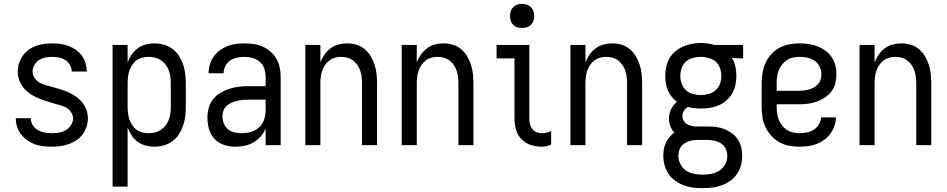

<svg xmlns="http://www.w3.org/2000/svg" viewBox="-20 -753 4915 996"><path d="M249 8Q226 8 204 5.5Q182 3 161 -4.5Q140 -12 121.5 -25Q103 -38 89.5 -55.5Q76 -73 69 -94.5Q62 -116 62 -138Q62 -139 62 -139Q62 -139 62 -140H140Q140 -140 140 -139.5Q140 -139 140 -139Q140 -120 150 -103.5Q160 -87 176.5 -78Q193 -69 211.5 -65.5Q230 -62 249 -62Q267 -62 286 -65Q305 -68 321 -77.5Q337 -87 348 -103.5Q359 -120 359 -139Q359 -153 351.5 -166.5Q344 -180 332.5 -189Q321 -198 307 -202.5Q293 -207 279 -211H278Q255 -218 231.5 -225Q208 -232 186 -240.5Q164 -249 143 -262Q122 -275 106 -293Q90 -311 81 -334Q72 -357 72 -381Q72 -403 78.5 -424Q85 -445 97.5 -463Q110 -481 127.5 -494Q145 -507 165.5 -514.5Q186 -522 208 -525Q230 -528 251 -528Q273 -528 294.5 -525Q316 -522 336 -514.5Q356 -507 374 -494.5Q392 -482 404.5 -464.5Q417 -447 423.5 -426Q430 -405 430 -383Q430 -383 430 -382.5Q430 -382 430 -382H352Q352 -382 352 -382.5Q352 -383 352 -383Q352 -400 343 -416Q334 -432 319 -441.5Q304 -451 286.5 -454.5Q269 -458 251 -458Q233 -458 215.5 -454.5Q198 -451 183 -441.5Q168 -432 158.5 -415.5Q149 -399 149 -382Q149 -365 158.5 -350Q168 -335 182.5 -326Q197 -317 213.5 -312.5Q230 -308 246.5 -303.5Q263 -299 279.5 -294Q296 -289 312 -283.5Q328 -278 343 -270.5Q358 -263 372 -253.5Q386 -244 398 -231.5Q410 -219 418.5 -204.5Q427 -190 431.5 -173Q436 -156 436 -139Q436 -117 429 -95.5Q422 -74 408.5 -56Q395 -38 376.5 -25.5Q358 -13 337 -5.5Q316 2 293.5 5Q271 8 249 8Z M564 215V-520H642V-429Q650 -450 663 -469.5Q676 -489 694.5 -502.5Q713 -516 735.5 -522Q758 -528 781 -528Q806 -528 830.5 -521Q855 -514 875 -499Q895 -484 908.5 -463Q922 -442 930 -418.5Q938 -395 941 -370Q944 -345 944 -320V-200Q944 -175 941 -150Q938 -125 930 -101.5Q922 -78 908.5 -57Q895 -36 875 -21Q855 -6 830.5 1Q806 8 781 8Q758 8 735.5 2Q713 -4 694.5 -17.5Q676 -31 663 -50.5Q650 -70 642 -91V215ZM751 -62Q768 -62 784.5 -66Q801 -70 815 -79.5Q829 -89 839.5 -103Q850 -117 856 -133Q862 -149 864 -166Q866 -183 866 -200V-320Q866 -337 864 -354Q862 -371 856 -387Q850 -403 839.5 -417Q829 -431 815 -440.5Q801 -450 784.5 -454Q768 -458 751 -458Q734 -458 717.5 -454Q701 -450 688 -440Q675 -430 665.5 -415.5Q656 -401 651 -385.5Q646 -370 644 -353.5Q642 -337 642 -320V-200Q642 -183 644 -166.5Q646 -150 651 -134.5Q656 -119 665.5 -104.5Q675 -90 688 -80Q701 -70 717.5 -66Q734 -62 751 -62Z M1202 8Q1172 8 1143 -1Q1114 -10 1093.5 -32Q1073 -54 1064.5 -83Q1056 -112 1056 -141Q1056 -167 1062.5 -192Q1069 -217 1084.5 -237Q1100 -257 1122 -270.5Q1144 -284 1168.5 -292Q1193 -300 1218 -303Q1243 -306 1269 -306H1358V-355Q1358 -376 1351 -397Q1344 -418 1328 -432Q1312 -446 1291 -452Q1270 -458 1249 -458Q1229 -458 1209.5 -454Q1190 -450 1174 -439Q1158 -428 1149 -410Q1140 -392 1140 -373Q1140 -373 1140 -373Q1140 -373 1140 -373Q1140 -373 1140 -373Q1140 -373 1140 -373Q1140 -373 1140 -373Q1140 -373 1140 -373H1062Q1062 -373 1062 -373Q1062 -373 1062 -373Q1062 -396 1068.5 -418Q1075 -440 1088 -459Q1101 -478 1119.5 -491.5Q1138 -505 1159 -513.5Q1180 -522 1203 -525Q1226 -528 1249 -528Q1273 -528 1297 -524.5Q1321 -521 1343 -511Q1365 -501 1383.5 -485Q1402 -469 1414 -448Q1426 -427 1431 -403Q1436 -379 1436 -355V0H1358V-86Q1349 -64 1332.5 -45.5Q1316 -27 1295 -14.5Q1274 -2 1250 3Q1226 8 1202 8ZM1232 -62Q1256 -62 1280.5 -68.5Q1305 -75 1323 -91.5Q1341 -108 1349.5 -131.5Q1358 -155 1358 -180V-236H1269Q1254 -236 1238.5 -234.5Q1223 -233 1208.5 -229.5Q1194 -226 1180 -219.5Q1166 -213 1155 -203Q1144 -193 1139 -178.5Q1134 -164 1134 -149Q1134 -131 1141 -113Q1148 -95 1162 -83Q1176 -71 1194.5 -66.5Q1213 -62 1232 -62Z M1564 0V-520H1642V-429Q1650 -450 1663 -469Q1676 -488 1694.5 -502Q1713 -516 1735.5 -522Q1758 -528 1780 -528Q1805 -528 1829 -521Q1853 -514 1871.5 -498.5Q1890 -483 1903 -461.5Q1916 -440 1923.5 -416.5Q1931 -393 1933.5 -368.5Q1936 -344 1936 -320V0H1858V-320Q1858 -337 1856 -353.5Q1854 -370 1849 -385.5Q1844 -401 1834.5 -415Q1825 -429 1812 -439Q1799 -449 1783 -453.5Q1767 -458 1750 -458Q1733 -458 1717 -453.5Q1701 -449 1688 -439Q1675 -429 1665.5 -415Q1656 -401 1651 -385.5Q1646 -370 1644 -353.5Q1642 -337 1642 -320V0Z M2064 0V-520H2142V-429Q2150 -450 2163 -469Q2176 -488 2194.5 -502Q2213 -516 2235.5 -522Q2258 -528 2280 -528Q2305 -528 2329 -521Q2353 -514 2371.5 -498.5Q2390 -483 2403 -461.5Q2416 -440 2423.5 -416.5Q2431 -393 2433.5 -368.5Q2436 -344 2436 -320V0H2358V-320Q2358 -337 2356 -353.5Q2354 -370 2349 -385.5Q2344 -401 2334.5 -415Q2325 -429 2312 -439Q2299 -449 2283 -453.5Q2267 -458 2250 -458Q2233 -458 2217 -453.5Q2201 -449 2188 -439Q2175 -429 2165.5 -415Q2156 -401 2151 -385.5Q2146 -370 2144 -353.5Q2142 -337 2142 -320V0Z M2792 8Q2763 8 2735 -0.5Q2707 -9 2686.5 -29.5Q2666 -50 2657.5 -78Q2649 -106 2649 -135V-450H2556V-520H2726V-135Q2726 -121 2729.5 -107.5Q2733 -94 2742 -83Q2751 -72 2764.5 -67Q2778 -62 2792 -62Q2804 -62 2816 -65Q2828 -68 2839 -73V-3Q2828 2 2816 5Q2804 8 2792 8ZM2688 -608Q2675 -608 2663 -611.5Q2651 -615 2642 -624Q2633 -633 2629.5 -645Q2626 -657 2626 -670Q2626 -683 2629.5 -695Q2633 -707 2642 -716Q2651 -725 2663 -729Q2675 -733 2688 -733Q2701 -733 2713 -729Q2725 -725 2734 -716Q2743 -707 2747 -695Q2751 -683 2751 -670Q2751 -657 2747 -645Q2743 -633 2734 -624Q2725 -615 2713 -611.5Q2701 -608 2688 -608Z M2939 0V-520H3017V-429Q3025 -450 3038 -469Q3051 -488 3069.5 -502Q3088 -516 3110.5 -522Q3133 -528 3155 -528Q3180 -528 3204 -521Q3228 -514 3246.5 -498.5Q3265 -483 3278 -461.5Q3291 -440 3298.5 -416.5Q3306 -393 3308.5 -368.5Q3311 -344 3311 -320V0H3233V-320Q3233 -337 3231 -353.5Q3229 -370 3224 -385.5Q3219 -401 3209.5 -415Q3200 -429 3187 -439Q3174 -449 3158 -453.5Q3142 -458 3125 -458Q3108 -458 3092 -453.5Q3076 -449 3063 -439Q3050 -429 3040.5 -415Q3031 -401 3026 -385.5Q3021 -370 3019 -353.5Q3017 -337 3017 -320V0Z M3625 223Q3600 223 3575 220Q3550 217 3526.5 208Q3503 199 3482.5 184.5Q3462 170 3448 149Q3434 128 3427.5 103.5Q3421 79 3421 54Q3421 37 3424 20Q3427 3 3434.5 -13Q3442 -29 3453 -42Q3464 -55 3478 -65Q3465 -79 3457.5 -98Q3450 -117 3450 -137Q3450 -162 3461 -185.5Q3472 -209 3491 -225Q3476 -237 3464 -252Q3452 -267 3444.5 -284.5Q3437 -302 3434 -321Q3431 -340 3431 -359Q3431 -383 3436 -406.5Q3441 -430 3453 -450.5Q3465 -471 3483 -486.5Q3501 -502 3523 -511.5Q3545 -521 3568.5 -525.5Q3592 -530 3615 -530Q3631 -530 3646 -528Q3661 -526 3675 -523L3684 -520H3835V-450L3777 -452Q3790 -431 3795 -407Q3800 -383 3800 -359Q3800 -336 3795 -312.5Q3790 -289 3778 -268.5Q3766 -248 3748 -232Q3730 -216 3708 -206.5Q3686 -197 3662.5 -193.5Q3639 -190 3615 -190Q3598 -190 3581.5 -192Q3565 -194 3548 -198Q3536 -191 3528 -178.5Q3520 -166 3520 -151Q3520 -139 3525.5 -128.5Q3531 -118 3541 -111Q3551 -104 3562.5 -101Q3574 -98 3586 -97Q3587 -97 3588 -97Q3589 -97 3590 -97Q3593 -97 3595.5 -97Q3598 -97 3601 -97H3649Q3672 -97 3694 -94.5Q3716 -92 3737 -83.5Q3758 -75 3776.5 -62Q3795 -49 3807.5 -30Q3820 -11 3825 11Q3830 33 3830 56Q3830 81 3823.5 105.5Q3817 130 3802.5 150.5Q3788 171 3767.5 185.5Q3747 200 3723.5 208.5Q3700 217 3675 220Q3650 223 3625 223ZM3615 -260Q3636 -260 3656.5 -265.5Q3677 -271 3692.5 -285Q3708 -299 3715 -319Q3722 -339 3722 -359Q3722 -378 3716 -397Q3710 -416 3696.5 -429.5Q3683 -443 3664.5 -449.5Q3646 -456 3626 -458H3615Q3615 -458 3614.5 -458Q3614 -458 3614 -458Q3594 -458 3573.5 -452.5Q3553 -447 3538 -433Q3523 -419 3516 -399.5Q3509 -380 3509 -359Q3509 -339 3516 -319Q3523 -299 3538.5 -285Q3554 -271 3574.5 -265.5Q3595 -260 3615 -260ZM3625 153Q3648 153 3670.5 148.5Q3693 144 3712 132Q3731 120 3742 99.5Q3753 79 3753 56Q3753 37 3745 19.5Q3737 2 3721 -8.5Q3705 -19 3686.5 -23Q3668 -27 3649 -27H3601Q3598 -27 3595 -27Q3592 -27 3590 -27Q3573 -26 3556 -21Q3539 -16 3525.5 -5.5Q3512 5 3505.5 21Q3499 37 3499 54Q3499 77 3509.5 98Q3520 119 3538.5 131.5Q3557 144 3579.5 148.5Q3602 153 3625 153Z M4127 8Q4100 8 4073 3Q4046 -2 4022.5 -15.5Q3999 -29 3980.5 -49.5Q3962 -70 3950.5 -94.5Q3939 -119 3935 -146Q3931 -173 3931 -200V-320Q3931 -347 3935.5 -374Q3940 -401 3951 -426Q3962 -451 3980.5 -471.5Q3999 -492 4023 -505Q4047 -518 4074 -523Q4101 -528 4128 -528Q4152 -528 4175.5 -524.5Q4199 -521 4221 -512.5Q4243 -504 4262 -490Q4281 -476 4294.5 -456.5Q4308 -437 4313.5 -414Q4319 -391 4319 -367Q4319 -343 4313 -320Q4307 -297 4292.5 -278Q4278 -259 4257.5 -246Q4237 -233 4214.5 -225Q4192 -217 4168.5 -214.5Q4145 -212 4121 -212H4009V-200Q4009 -183 4011 -166Q4013 -149 4019.5 -133Q4026 -117 4036.5 -103Q4047 -89 4061.5 -79.5Q4076 -70 4093 -66Q4110 -62 4127 -62Q4146 -62 4165.5 -66Q4185 -70 4201 -80Q4217 -90 4227.5 -107Q4238 -124 4239 -144H4317Q4316 -121 4308.5 -99.5Q4301 -78 4287.5 -59.5Q4274 -41 4255.5 -27.5Q4237 -14 4216 -6Q4195 2 4172 5Q4149 8 4127 8ZM4121 -282Q4135 -282 4149 -283.5Q4163 -285 4176 -288.5Q4189 -292 4201.5 -299Q4214 -306 4223.5 -316.5Q4233 -327 4237 -340.5Q4241 -354 4241 -368Q4241 -388 4232 -407Q4223 -426 4206.5 -437.5Q4190 -449 4169.5 -453.5Q4149 -458 4129 -458Q4111 -458 4094 -454.5Q4077 -451 4062.5 -441.5Q4048 -432 4037 -418Q4026 -404 4019.5 -388Q4013 -372 4011 -354.5Q4009 -337 4009 -320V-282Z M4439 0V-520H4517V-429Q4525 -450 4538 -469Q4551 -488 4569.5 -502Q4588 -516 4610.5 -522Q4633 -528 4655 -528Q4680 -528 4704 -521Q4728 -514 4746.5 -498.5Q4765 -483 4778 -461.5Q4791 -440 4798.5 -416.5Q4806 -393 4808.5 -368.5Q4811 -344 4811 -320V0H4733V-320Q4733 -337 4731 -353.5Q4729 -370 4724 -385.5Q4719 -401 4709.5 -415Q4700 -429 4687 -439Q4674 -449 4658 -453.5Q4642 -458 4625 -458Q4608 -458 4592 -453.5Q4576 -449 4563 -439Q4550 -429 4540.5 -415Q4531 -401 4526 -385.5Q4521 -370 4519 -353.5Q4517 -337 4517 -320V0Z"/></svg>

Font: Iosevka Julsh Curly
Style: Regular
Weight: 400
Designer: Belleve Invis
Foundry: Belleve Invis
Version: Version 15.0.2; ttfautohint (v1.8.4)